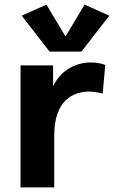

<svg xmlns="http://www.w3.org/2000/svg" viewBox="-20 -810 498 830"><path d="M68.8 0V-527.3H209.5V-408.7L203.6 -424.3Q228.5 -482.9 273.9 -511.5Q319.3 -540 373 -540Q388.2 -540 403.8 -537.6Q419.4 -535.2 435.1 -529.3L423.8 -405.3Q392.1 -414.1 362.8 -414.1Q338.9 -414.1 312.7 -405.8Q286.6 -397.5 264.4 -376.7Q242.2 -356 228.3 -318.1Q214.4 -280.3 214.4 -221.7V0ZM180.7 -790 263.2 -652.3 345.7 -790 452.6 -742.2 332 -586.9H194.3L73.7 -742.2Z"/></svg>

Font: Schibsted Grotesk
Style: Bold
Weight: 700
Designer: Bakken & Baeck AS, Henrik Kongsvoll
Foundry: Schibsted ASA
Version: Version 1.100;gftools[0.9.25]